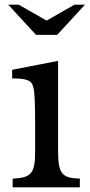

<svg xmlns="http://www.w3.org/2000/svg" viewBox="-20 -800 383 820"><path d="M228 -162V-540L32 -502V-465C98 -465 117 -456 123 -424C128 -406 130 -355 130 -278V-154C130 -60 115 -41 34 -37V0H321V-37C242 -40 228 -58 228 -162ZM224 -651 343 -780H298L179 -712L60 -780H15L134 -651Z"/></svg>

Font: Libre Baskerville
Style: Regular
Weight: 400
Designer: Pablo Impallari, Rodrigo Fuenzalida
Foundry: Pablo Impallari, Rodrigo Fuenzalida
Version: Version 1.051;Glyphs 3.2.3 (3260)